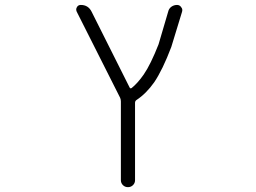

<svg xmlns="http://www.w3.org/2000/svg" viewBox="-20 -565 1040 781"><path d="M506.8 -210Q509.8 -203.1 515.6 -207Q540 -226.6 564.5 -261.7Q592.8 -302.7 625 -384.8L664.1 -517.6Q667 -530.3 677.2 -537.6Q687.5 -544.9 700.2 -544.9Q710.9 -544.9 716.8 -536.1Q721.7 -530.3 721.7 -524.4Q721.7 -521.5 720.7 -517.6L676.8 -374Q641.6 -281.2 607.4 -230.5Q575.2 -184.6 535.2 -158.2Q529.3 -154.3 529.3 -146.5V168Q529.3 179.7 521 188Q512.7 196.3 500.5 196.3Q488.3 196.3 480 188Q471.7 179.7 471.7 168V-152.3Q471.7 -160.2 468.8 -167L292 -517.6Q290 -522.5 290 -526.4Q290 -531.2 293 -536.1Q297.9 -544.9 308.6 -544.9Q338.9 -544.9 352.5 -517.6Z"/></svg>

Font: Rounded-X Mgen+ 2m light
Style: Regular
Weight: 200
Designer: [Source Han Sans]
Ryoko NISHIZUKA  (kana & ideographs); Paul D. Hunt (Latin, Greek & Cyrillic); Wenlong ZHANG  (bopomofo
Version: Version 1.059.20150602